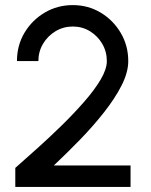

<svg xmlns="http://www.w3.org/2000/svg" viewBox="-20 -733 592 753"><path d="M40 0V-74.5Q79 -109 126.8 -151.8Q174.5 -194.5 222.2 -241.2Q270 -288 310.2 -334Q350.5 -380 374.8 -421Q399 -462 399 -493.5Q399 -530.5 381 -561.2Q363 -592 332.8 -610.5Q302.5 -629 265.5 -629Q228.5 -629 197.8 -610.5Q167 -592 148.8 -561.2Q130.5 -530.5 130.5 -493.5H46.5Q46.5 -555 76.2 -604.8Q106 -654.5 155.8 -683.8Q205.5 -713 265.5 -713Q325.5 -713 374.8 -683.5Q424 -654 453.5 -604Q483 -554 483 -493.5Q483 -449.5 457 -398.2Q431 -347 388.2 -292.8Q345.5 -238.5 293.8 -185.2Q242 -132 191 -84H492V0Z"/></svg>

Font: Urbanist Medium
Style: Regular
Weight: 500
Designer: Corey Hu
Foundry: Corey Hu
Version: Version 1.321; ttfautohint (v1.8.4.7-5d5b)